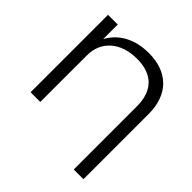

<svg xmlns="http://www.w3.org/2000/svg" viewBox="-232 -956 1315 1315"><g transform="rotate(45 425.5 -299.0)"><path d="M91 0H185V-453C185 -587 285 -678 444 -678C594 -678 674 -598 674 -446V165H768V-467C768 -654 659 -763 474 -763C341 -763 238 -708 185 -609V-750H91Z"/></g></svg>

Font: Bounded Light
Style: Regular
Weight: 300
Designer: Vlad Churkin
Version: Version 3.0